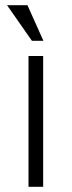

<svg xmlns="http://www.w3.org/2000/svg" viewBox="-20 -714 275 734"><path d="M85 -694 146 -558H102L7 -694ZM89 -500H145V0H89Z"/></svg>

Font: Haskoy Light
Style: Regular
Weight: 300
Designer: Ertekin Erdin
Foundry: Ertekin Erdin
Version: Version 2.000; ttfautohint (v1.8.4.7-5d5b)